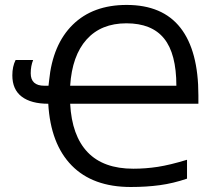

<svg xmlns="http://www.w3.org/2000/svg" viewBox="-20 -745 878 775"><path d="M29.8 -440.9Q29.8 -476.6 43 -502.9H113.8Q104 -478.5 104 -449.2Q104 -398.9 159.2 -398.9H175.8L178.2 -419.9Q192.4 -565.4 273.7 -645.3Q355 -725.1 491.2 -725.1Q636.2 -725.1 708.5 -632.6Q780.8 -540 780.8 -359.9V-326.2H263.2Q270 -197.3 333.7 -130.6Q397.5 -64 518.1 -64Q567.4 -64 616.7 -71.5Q666 -79.1 734.9 -100.1V-23.9Q679.2 -4.9 625.2 2.4Q571.3 9.8 507.8 9.8Q354.5 9.8 269.3 -77.1Q184.1 -164.1 174.8 -326.2Q105.5 -326.2 67.6 -355Q29.8 -383.8 29.8 -440.9ZM490.2 -650.9Q388.2 -650.9 329.6 -585.7Q271 -520.5 263.2 -398.9H691.9Q691.9 -528.3 642.3 -589.6Q592.8 -650.9 490.2 -650.9Z"/></svg>

Font: Open Sans ACDW
Style: acdw
Weight: 400
Foundry: Ascender Corporation
Version: Version 1.10